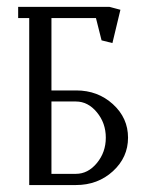

<svg xmlns="http://www.w3.org/2000/svg" viewBox="-20 -532 436 552"><path d="M32.2 -480V-512.2H294.9L326.2 -503.9L303.2 -408.2L272 -416L255.9 -480H127.9V-272H199.2Q261.2 -272 304.7 -232.4Q348.1 -192.9 348.1 -136.2Q348.1 -79.6 304.7 -39.8Q261.2 0 198.2 0H64V-480ZM127.9 -32.2H198.2Q232.9 -32.2 258.5 -63.2Q284.2 -94.2 284.2 -136.2Q284.2 -178.2 258.5 -209.2Q232.9 -240.2 198.2 -240.2H127.9Z"/></svg>

Font: Gawaa
Style: Regular
Weight: 400
Designer: T. Christopher White
Version: Version 1.0